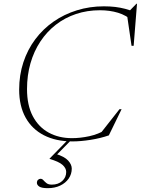

<svg xmlns="http://www.w3.org/2000/svg" viewBox="-20 -728 735 1002"><path d="M532.5 -51.5 496.5 -22 603.5 -158H614.5L548 -21.5Q505 -6.5 452.8 1.8Q400.5 10 358 10Q272 10 209.5 -22Q147 -54 113.5 -114.5Q80 -175 80 -260Q80 -336.5 102 -403Q124 -469.5 164.2 -523.2Q204.5 -577 259.5 -615.2Q314.5 -653.5 381.2 -674.2Q448 -695 522 -695Q554.5 -695 581.2 -691.8Q608 -688.5 633 -682Q658 -675.5 683 -665L651 -666.5L692 -708.5H695L677.5 -489H666.5L642.5 -653L675.5 -616.5Q639 -648.5 595.8 -661.5Q552.5 -674.5 502 -674.5Q435 -674.5 376.8 -655Q318.5 -635.5 271.5 -599Q224.5 -562.5 190.8 -511.5Q157 -460.5 139 -397.8Q121 -335 121 -263Q121 -179 151 -122Q181 -65 234 -36Q287 -7 355.5 -7Q399 -7 446.2 -17.2Q493.5 -27.5 532.5 -51.5ZM250.5 235.5Q284 235.5 304.8 216.5Q325.5 197.5 325.5 169.5Q325.5 149.5 306 132.2Q286.5 115 239 101.5V99.5L336 0H354.5L272 84L269.5 74.5Q316.5 89 335.5 109.8Q354.5 130.5 354.5 152Q354.5 180.5 338.5 203.8Q322.5 227 294.2 240.5Q266 254 229.5 254Q198 254 185.2 245.8Q172.5 237.5 172.5 225.5Q172.5 216.5 178.2 210.8Q184 205 191.5 205Q200 205 206.5 212.5Q213 220 222.8 227.8Q232.5 235.5 250.5 235.5Z"/></svg>

Font: Newsreader 36pt ExtraLight
Style: Italic
Weight: 250
Italic angle: -17°
Designer: Hugues Gentile
Foundry: Production Type
Version: Version 1.003